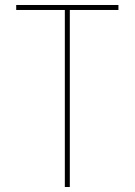

<svg xmlns="http://www.w3.org/2000/svg" viewBox="-20 -750 540 770"><path d="M240 0V-710H45V-730H455V-710H260V0Z"/></svg>

Font: M PLUS 1 Code Thin
Style: Regular
Weight: 250
Designer: Coji Morishita
Foundry: UNDERFOREST DESIGN
Version: Version 1.002